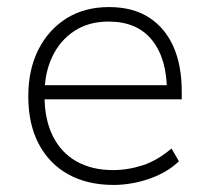

<svg xmlns="http://www.w3.org/2000/svg" viewBox="-20 -515 591 543"><path d="M301 8Q227 8 173 -22Q119 -52 89.5 -108Q60 -164 60 -243Q60 -318 88.5 -374.5Q117 -431 168 -463Q219 -495 288 -495Q356 -495 401.5 -465.5Q447 -436 470.5 -383Q494 -330 494 -256V-234H89V-274H472L452 -258Q452 -349 410 -401.5Q368 -454 287 -454Q231 -454 190.5 -427.5Q150 -401 128 -355Q106 -309 106 -249V-243Q106 -177 129.5 -130Q153 -83 196.5 -58.5Q240 -34 299 -34Q342 -34 383.5 -47.5Q425 -61 465 -95L486 -59Q453 -27 402.5 -9.5Q352 8 301 8Z"/></svg>

Font: Nunito Sans 10pt ExtraLight
Style: Regular
Weight: 250
Designer: Vernon Adams
Foundry: Vernon Adams
Version: Version 3.101;gftools[0.9.27]